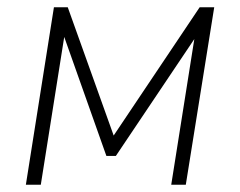

<svg xmlns="http://www.w3.org/2000/svg" viewBox="-20 -507 658 527"><path d="M51 0 128 -487H166L292 -135L528 -487H568L490 0H450L518 -429H533L298 -79H272L148 -429H160L92 0Z"/></svg>

Font: Nunito Sans 10pt SemiCondensed ExtraLight
Style: Italic
Weight: 250
Width: 4
Italic angle: -9°
Designer: Vernon Adams
Foundry: Vernon Adams
Version: Version 3.101;gftools[0.9.27]